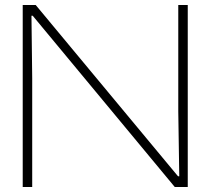

<svg xmlns="http://www.w3.org/2000/svg" viewBox="-20 -749 843 769"><path d="M71 0V-729H123L693 -43H698L694 -303V-729H732V0H680L111 -686H106L109 -436V0Z"/></svg>

Font: Mona Sans Expanded ExtraLight
Style: Regular
Weight: 200
Width: 7
Designer: Deni Anggara
Foundry: GitHub
Version: Version 1.001;gftools[0.9.33]